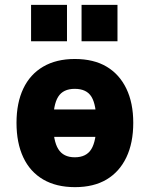

<svg xmlns="http://www.w3.org/2000/svg" viewBox="-20 -760 616 791"><path d="M289 11Q212 11 158 -20.5Q104 -52 76 -111.5Q48 -171 48 -254Q48 -336 76 -395Q104 -454 158 -485.5Q212 -517 288 -517Q366 -517 419 -485.5Q472 -454 500.5 -395Q529 -336 529 -254Q529 -171 500.5 -111.5Q472 -52 419 -20.5Q366 11 289 11ZM288 -112Q336 -112 356.5 -146Q377 -180 377 -253Q377 -328 357 -361Q337 -394 288 -394Q240 -394 219.5 -361Q199 -328 199 -253Q199 -180 220 -146Q241 -112 288 -112ZM144 -196V-309H431V-196ZM316 -590V-740H464V-590ZM108 -590V-740H256V-590Z"/></svg>

Font: Nunito Sans 7pt Condensed Black
Style: Regular
Weight: 900
Width: 3
Designer: Vernon Adams
Foundry: Vernon Adams
Version: Version 3.101;gftools[0.9.27]